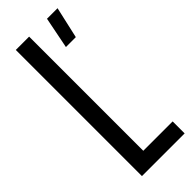

<svg xmlns="http://www.w3.org/2000/svg" viewBox="-262 -830 861 861"><g transform="rotate(-45 168.5 -400.0)"><path d="M59.9 0V-800H144.4V-76H330.6V0ZM228 -650.3 257.7 -800H324.6L290.8 -650.3Z"/></g></svg>

Font: Big Shoulders Text SC Thin
Style: Regular
Weight: 100
Designer: Patric King
Foundry: XO Type Co
Version: Version 2.002